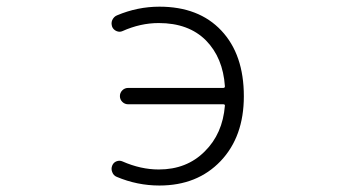

<svg xmlns="http://www.w3.org/2000/svg" viewBox="-20 -576 1040 584"><path d="M370.1 -258.8Q359.4 -258.8 352.1 -266.1Q344.7 -273.4 344.7 -283.7Q344.7 -293.9 352.1 -301.3Q359.4 -308.6 370.1 -308.6H659.2Q664.1 -308.6 664.1 -313.5Q658.2 -400.4 606.4 -453.1Q553.7 -505.9 462.9 -505.9Q407.2 -505.9 352.5 -481.4Q343.8 -477.5 334.5 -481.4Q325.2 -485.4 321.3 -494.1Q319.3 -500 319.3 -504.9Q319.3 -509.8 321.3 -514.6Q326.2 -525.4 335.9 -529.3Q398.4 -555.7 464.8 -555.7Q585 -555.7 653.3 -482.9Q721.7 -410.2 721.7 -283.2Q721.7 -160.2 650.9 -85.9Q580.1 -11.7 464.8 -11.7Q397.5 -11.7 335 -38.1Q325.2 -42 321.3 -52.7Q319.3 -57.6 319.3 -62.5Q319.3 -67.4 321.3 -72.3Q325.2 -82 334.5 -85.4Q343.8 -88.9 352.5 -85Q408.2 -60.5 462.9 -60.5Q547.9 -60.5 602.5 -115.2Q657.2 -168.9 664.1 -254.9Q664.1 -258.8 659.2 -258.8Z"/></svg>

Font: Rounded-L Mgen+ 1mn light
Style: Regular
Weight: 200
Designer: [Source Han Sans]
Ryoko NISHIZUKA  (kana & ideographs); Paul D. Hunt (Latin, Greek & Cyrillic); Wenlong ZHANG  (bopomofo
Version: Version 1.059.20150602